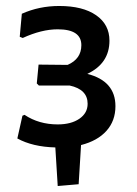

<svg xmlns="http://www.w3.org/2000/svg" viewBox="-20 -486 457 642"><path d="M173 136 165 7Q89 5 38 -23L55 -99L62 -102Q110 -70 173 -70Q218 -70 245.5 -89Q273 -108 273 -139Q273 -187 213 -200H110L103 -207L109 -270L206 -269Q252 -289 252 -335Q252 -388 173 -388Q119 -388 56 -359L46 -363L53 -440Q111 -466 178 -466Q257 -466 301.5 -435Q346 -404 346 -350Q346 -274 272 -239Q366 -215 366 -131Q366 -82 336 -48.5Q306 -15 251 -1L243 130Z"/></svg>

Font: Alegreya Sans Medium
Style: Regular
Weight: 500
Designer: Juan Pablo del Peral
Foundry: Huerta Tipografica
Version: Version 2.007